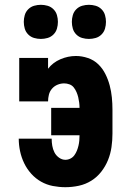

<svg xmlns="http://www.w3.org/2000/svg" viewBox="-20 -771 540 799"><path d="M252 8Q226 8 200 3Q174 -2 151 -15Q128 -28 110 -48Q92 -68 80.5 -92Q69 -116 63.5 -142Q58 -168 58 -194H195Q195 -179 197.5 -164.5Q200 -150 206.5 -137Q213 -124 225.5 -115Q238 -106 252 -106Q263 -106 273 -111Q283 -116 289.5 -125Q296 -134 300 -144Q304 -154 306.5 -164.5Q309 -175 310 -186Q311 -197 311 -208H193V-322H311Q311 -333 309.5 -344.5Q308 -356 305.5 -366.5Q303 -377 298.5 -387.5Q294 -398 287 -407Q280 -416 269 -420Q258 -424 247 -424Q233 -424 219.5 -418.5Q206 -413 196.5 -402Q187 -391 183.5 -377Q180 -363 180 -349H60V-530H180V-485Q200 -511 231.5 -524.5Q263 -538 296 -538Q321 -538 346 -529.5Q371 -521 389 -503.5Q407 -486 418.5 -463Q430 -440 436.5 -415.5Q443 -391 445.5 -365.5Q448 -340 448 -315V-215Q448 -187 444 -159Q440 -131 429.5 -105Q419 -79 401.5 -56.5Q384 -34 360 -19Q336 -4 308 2Q280 8 252 8ZM350 -609Q336 -609 322 -613Q308 -617 297.5 -627.5Q287 -638 283 -652Q279 -666 279 -680Q279 -694 283 -708Q287 -722 297.5 -732.5Q308 -743 322 -747Q336 -751 350 -751Q364 -751 378 -747Q392 -743 402.5 -732.5Q413 -722 417 -708Q421 -694 421 -680Q421 -666 417 -652Q413 -638 402.5 -627.5Q392 -617 378 -613Q364 -609 350 -609ZM150 -609Q136 -609 122 -613Q108 -617 97.5 -627.5Q87 -638 83 -652Q79 -666 79 -680Q79 -694 83 -708Q87 -722 97.5 -732.5Q108 -743 122 -747Q136 -751 150 -751Q164 -751 178 -747Q192 -743 202.5 -732.5Q213 -722 217 -708Q221 -694 221 -680Q221 -666 217 -652Q213 -638 202.5 -627.5Q192 -617 178 -613Q164 -609 150 -609Z"/></svg>

Font: Iosevka Slab Heavy
Style: Regular
Weight: 900
Monospace: yes
Designer: Belleve Invis
Foundry: Belleve Invis
Version: Version 11.1.0; ttfautohint (v1.8.3)